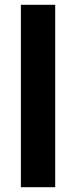

<svg xmlns="http://www.w3.org/2000/svg" viewBox="-20 -780 317 800"><path d="M210 0V-760H67V0Z"/></svg>

Font: Noto Sans Devanagari SemiCondensed
Style: Bold
Weight: 700
Width: 4
Designer: Jelle Bosma - Monotype Design Team
Foundry: Monotype Imaging Inc.
Version: Version 2.004